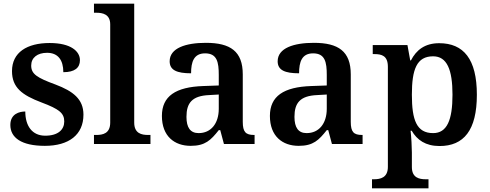

<svg xmlns="http://www.w3.org/2000/svg" viewBox="-20 -780 2653 1040"><path d="M223 10C353 10 432 -50 432 -159C432 -243 376 -286 281 -322C180 -359 149 -379 149 -425C149 -468 183 -494 235 -494C294 -494 323 -455 323 -389C385 -389 413 -413 413 -454C413 -502 364 -547 249 -547C126 -547 45 -496 45 -395C45 -306 99 -265 205 -225C301 -189 328 -167 328 -122C328 -78 295 -45 225 -45C154 -45 117 -98 117 -176C86 -176 36 -164 36 -103C36 -35 95 10 223 10Z M489 0H795V-49H782C747 -49 707 -57 707 -116V-760H489V-711H502C536 -711 577 -703 577 -648V-116C577 -57 537 -49 502 -49H489Z M1013 10C1092 10 1122 -21 1165 -75H1173L1193 0H1359V-49H1356C1311 -49 1295 -65 1295 -120V-377C1295 -502 1228 -548 1095 -548C987 -548 899 -520 899 -448C899 -400 938 -383 1015 -383C1015 -445 1030 -491 1091 -491C1156 -491 1165 -443 1165 -374V-317L1082 -314C931 -309 857 -259 857 -152C857 -42 925 10 1013 10ZM1056 -59C1011 -59 990 -89 990 -147C990 -222 1020 -261 1113 -265L1165 -268V-191C1165 -110 1122 -59 1056 -59Z M1598 10C1677 10 1707 -21 1750 -75H1758L1778 0H1944V-49H1941C1896 -49 1880 -65 1880 -120V-377C1880 -502 1813 -548 1680 -548C1572 -548 1484 -520 1484 -448C1484 -400 1523 -383 1600 -383C1600 -445 1615 -491 1676 -491C1741 -491 1750 -443 1750 -374V-317L1667 -314C1516 -309 1442 -259 1442 -152C1442 -42 1510 10 1598 10ZM1641 -59C1596 -59 1575 -89 1575 -147C1575 -222 1605 -261 1698 -265L1750 -268V-191C1750 -110 1707 -59 1641 -59Z M1995 240H2301V191H2286C2251 191 2211 183 2211 125V46C2211 19 2208 -39 2204 -72H2210C2239 -22 2285 11 2361 11C2492 11 2563 -74 2563 -267C2563 -460 2491 -546 2359 -546C2281 -546 2235 -509 2206 -453H2202L2187 -536H1999V-487H2008C2048 -487 2081 -478 2081 -418V124C2081 183 2040 191 2005 191H1995ZM2326 -59C2237 -59 2211 -129 2211 -267C2211 -404 2237 -475 2326 -475C2401 -475 2431 -403 2431 -267C2431 -129 2401 -59 2326 -59Z"/></svg>

Font: Noto Serif Semi
Style: Regular
Weight: 600
Designer: Monotype Design Team
Foundry: Monotype Imaging Inc.
Version: Version 1.002